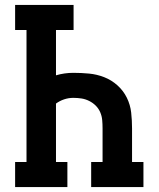

<svg xmlns="http://www.w3.org/2000/svg" viewBox="-20 -755 640 775"><path d="M41 0V-101H87V-634H41V-735H277V-634H206V-451Q223 -456 240.5 -458.5Q258 -461 276 -461Q308 -461 339.5 -458Q371 -455 400.5 -443.5Q430 -432 454 -410.5Q478 -389 492 -360.5Q506 -332 509.5 -300.5Q513 -269 513 -237V-101H559V0H348V-101H394V-237Q394 -254 392.5 -270.5Q391 -287 384.5 -302Q378 -317 366.5 -328.5Q355 -340 340 -347.5Q325 -355 309 -357.5Q293 -360 276 -360Q257 -360 239 -354Q221 -348 206 -337V-101H252V0Z"/></svg>

Font: Iosevka HT Extended
Style: Bold
Weight: 700
Width: 7
Monospace: yes
Designer: Belleve Invis
Foundry: Belleve Invis
Version: Version 32.3.0; ttfautohint (v1.8.4)